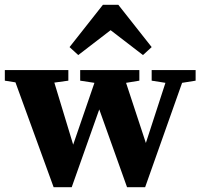

<svg xmlns="http://www.w3.org/2000/svg" viewBox="-27 -773 836 795"><path d="M601 -439V-483H783V-439L727 -430L574 2H499L384 -320L270 2H195L37 -432L-7 -439V-483H256V-439L198 -431L276 -174L364 -430L305 -439V-483H550V-439L495 -430L577 -181L658 -430ZM565 -545 431 -648 297 -545 261 -578 399 -753H463L601 -578Z"/></svg>

Font: Source Serif Pro
Style: Bold
Weight: 700
Designer: Frank Grießhammer
Foundry: Adobe Systems Incorporated
Version: Version 3.001;hotconv 1.0.111;makeotfexe 2.5.65597